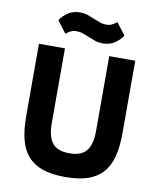

<svg xmlns="http://www.w3.org/2000/svg" viewBox="-98 -987 890 1076"><g transform="rotate(10 347.0 -449.5)"><path d="M73 0ZM221 -698V-270Q221 -196 250 -159.5Q279 -123 347 -123Q415 -123 444 -159.5Q473 -196 473 -270V-698H621V-286Q621 -209 606.5 -152.5Q592 -96 559 -59.5Q526 -23 474 -5.5Q422 12 347 12Q272 12 220 -5.5Q168 -23 135 -59.5Q102 -96 87.5 -152.5Q73 -209 73 -286V-698ZM423 -762Q400 -762 382.5 -768Q365 -774 346 -782Q324 -791 306 -797.5Q288 -804 268 -804Q251 -804 238 -798Q225 -792 209 -779L157 -847Q175 -874 203 -892.5Q231 -911 271 -911Q294 -911 311.5 -905Q329 -899 348 -891Q370 -882 388 -875.5Q406 -869 426 -869Q443 -869 456 -875Q469 -881 485 -894L537 -826Q519 -799 491 -780.5Q463 -762 423 -762Z"/></g></svg>

Font: Aneliza ExtraBold
Style: Regular
Weight: 800
Designer: Mike Abbink, Paul van der Laan, Pieter van Rosmalen
Foundry: Bold Monday
Version: Version 3.001;September 8, 2019;FontCreator 11.5.0.2425 64-b